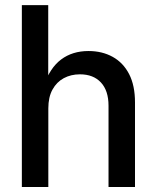

<svg xmlns="http://www.w3.org/2000/svg" viewBox="-20 -748 628 768"><path d="M173.3 -314.5V0H67.4V-727.5H172.9V-403.8H154.8Q179.2 -476.1 224.4 -510Q269.5 -543.9 334 -543.9Q388.7 -543.9 430.9 -520.5Q473.1 -497.1 496.6 -451.4Q520 -405.8 520 -338.4V0H414.1V-325.2Q414.1 -385.3 383.8 -418Q353.5 -450.7 299.8 -450.7Q263.7 -450.7 235.1 -435.3Q206.5 -419.9 189.9 -389.6Q173.3 -359.4 173.3 -314.5Z"/></svg>

Font: Inter 20pt Medium
Style: Regular
Weight: 500
Version: Version 4.001;git-66647c0bb